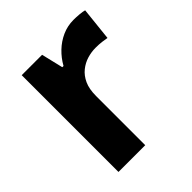

<svg xmlns="http://www.w3.org/2000/svg" viewBox="-159 -661 766 766"><g transform="rotate(-45 223.5 -278.0)"><path d="M375 -556Q390 -556 407.5 -554.5Q425 -553 435 -550L420 -409Q409 -411 394 -413Q379 -415 358 -415Q335 -415 311.5 -408Q288 -401 268 -385Q248 -369 236 -343Q224 -317 224 -277V0H73V-546H188L210 -454H217Q233 -483 257 -506Q281 -529 311 -542.5Q341 -556 375 -556Z"/></g></svg>

Font: Noto Sans Khmer
Style: Bold
Weight: 700
Version: Version 2.003